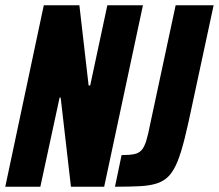

<svg xmlns="http://www.w3.org/2000/svg" viewBox="-30 -708 830 728"><path d="M-10 0 136 -688H271L306 -384H312L377 -688H512L365 0H239L200 -338H196L123 0ZM406 0 431 -120Q461 -120 478.5 -123.5Q496 -127 506.5 -138.5Q517 -150 524.5 -174Q532 -198 540 -240L636 -688H780L700 -316Q684 -239 670.5 -184.5Q657 -130 643 -95.5Q629 -61 611 -41.5Q593 -22 566 -13Q539 -4 500 -2Q461 0 406 0Z"/></svg>

Font: Saira Condensed ExtraBold
Style: Italic
Weight: 800
Width: 3
Italic angle: -12°
Designer: Hector Gatti with collaboration of the Omnibus-Type team
Foundry: Omnibus-Type
Version: Version 1.101